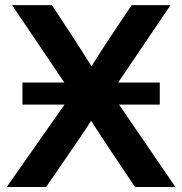

<svg xmlns="http://www.w3.org/2000/svg" viewBox="-20 -748 728 768"><path d="M69.8 -329.6V-418H619.1V-329.6ZM6.8 0 303.7 -422.9V-319.3L28.3 -727.5H187.5L272.5 -598.6Q288.1 -574.7 303.2 -550.5Q318.4 -526.4 333.5 -502.7Q348.6 -479 362.8 -455.1H328.1Q343.3 -479 358.4 -502.7Q373.5 -526.4 388.9 -550.5Q404.3 -574.7 420.4 -598.6L506.8 -727.5H662.1L390.6 -326.2V-425.8L681.6 0H520L413.6 -159.2Q399.9 -180.2 386.5 -200.4Q373 -220.7 359.6 -241.2Q346.2 -261.7 333 -282.2H355.5Q342.8 -261.7 329.1 -241.2Q315.4 -220.7 302 -200.4Q288.6 -180.2 273.9 -159.2L164.6 0Z"/></svg>

Font: Inter Cardless Display
Style: Bold
Weight: 700
Designer: Rasmus Andersson
Foundry: rsms
Version: Version 4.001;git-9221beed3